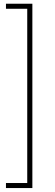

<svg xmlns="http://www.w3.org/2000/svg" viewBox="-20 -832 287 1005"><path d="M11.2 152.3V126H122.6V-786.1H11.2V-812.5H149.4V152.3Z"/></svg>

Font: Roboto Slab LO Thin
Style: Regular
Weight: 250
Designer: Google
Version: Version 2.00;September 28, 2018;FontCreator 11.5.0.2427 64-b